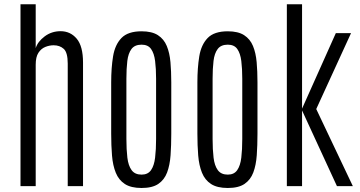

<svg xmlns="http://www.w3.org/2000/svg" viewBox="-20 -891 1723 919"><path d="M78.1 0V-870.6H150.9V-660.6Q160.6 -691.9 193.8 -716.8Q227.1 -741.7 270 -741.7Q316.9 -741.7 347.2 -705.8Q377.4 -669.9 377.4 -591.3V0H304.2V-586.4Q304.2 -639.6 285.2 -657Q266.1 -674.3 236.8 -674.3Q216.8 -674.3 196.8 -666.3Q176.8 -658.2 163.8 -638.2Q150.9 -618.2 150.9 -581.5V0Z M657.7 8.8Q606.9 8.8 577.6 -10.3Q548.3 -29.3 534.2 -64.2Q520 -99.1 516.1 -146.7Q512.2 -194.3 512.2 -251.5V-497.1Q512.2 -565.9 521.2 -621.3Q530.3 -676.8 561.3 -709Q592.3 -741.2 657.7 -741.2Q707 -741.2 735.8 -722.7Q764.6 -704.1 778.3 -670.9Q792 -637.7 795.9 -593.3Q799.8 -548.8 799.8 -497.1V-251.5Q799.8 -195.3 796.4 -147.9Q793 -100.6 779.8 -65.4Q766.6 -30.3 737.8 -10.7Q709 8.8 657.7 8.8ZM657.7 -55.2Q688 -55.2 702.9 -76.7Q717.8 -98.1 722.4 -136.5Q727.1 -174.8 727.1 -226.1V-514.2Q727.1 -562.5 722.4 -599.1Q717.8 -635.7 703.1 -656.5Q688.5 -677.2 657.7 -677.2Q625 -677.2 609.4 -656.5Q593.8 -635.7 589.4 -599.1Q585 -562.5 585 -514.2V-226.1Q585 -174.8 589.6 -136.5Q594.2 -98.1 609.9 -76.7Q625.5 -55.2 657.7 -55.2Z M1070.3 8.8Q1019.5 8.8 990.2 -10.3Q960.9 -29.3 946.8 -64.2Q932.6 -99.1 928.7 -146.7Q924.8 -194.3 924.8 -251.5V-497.1Q924.8 -565.9 933.8 -621.3Q942.9 -676.8 973.9 -709Q1004.9 -741.2 1070.3 -741.2Q1119.6 -741.2 1148.4 -722.7Q1177.2 -704.1 1190.9 -670.9Q1204.6 -637.7 1208.5 -593.3Q1212.4 -548.8 1212.4 -497.1V-251.5Q1212.4 -195.3 1209 -147.9Q1205.6 -100.6 1192.4 -65.4Q1179.2 -30.3 1150.4 -10.7Q1121.6 8.8 1070.3 8.8ZM1070.3 -55.2Q1100.6 -55.2 1115.5 -76.7Q1130.4 -98.1 1135 -136.5Q1139.6 -174.8 1139.6 -226.1V-514.2Q1139.6 -562.5 1135 -599.1Q1130.4 -635.7 1115.7 -656.5Q1101.1 -677.2 1070.3 -677.2Q1037.6 -677.2 1022 -656.5Q1006.3 -635.7 1002 -599.1Q997.6 -562.5 997.6 -514.2V-226.1Q997.6 -174.8 1002.2 -136.5Q1006.8 -98.1 1022.5 -76.7Q1038.1 -55.2 1070.3 -55.2Z M1353 0V-870.6H1425.8V-371.1L1587.4 -732.4H1660.2L1493.7 -369.1L1668.9 0H1592.8L1425.8 -362.3V0Z"/></svg>

Font: Antonio Thin
Style: Regular
Weight: 250
Designer: Vernon Adams
Foundry: Vernon Adams
Version: Version 1.002